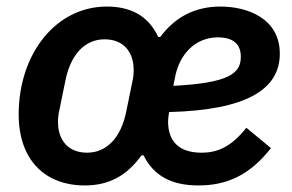

<svg xmlns="http://www.w3.org/2000/svg" viewBox="-20 -554 890 586"><path d="M586 12C672 12 742 -19 807 -102L732 -164C687 -108 647 -88 595 -88C523 -88 493 -126 493 -183C493 -190 494 -199 496 -212C732 -218 834 -281 834 -390C834 -498 735 -534 653 -534C576 -534 515 -503 469 -441H463C432 -508 376 -534 306 -534C150 -534 37 -389 37 -205C37 -66 117 12 239 12C314 12 368 -19 412 -80H418C450 -16 505 12 586 12ZM645 -440C677 -440 715 -430 715 -381C715 -330 680 -301 509 -292L514 -317C528 -392 579 -440 645 -440ZM246 -88C188 -88 157 -126 157 -182C157 -196 159 -209 161 -217L179 -305C195 -389 240 -434 299 -434C356 -434 388 -397 388 -340C388 -326 386 -313 384 -305L366 -217C350 -133 305 -88 246 -88Z"/></svg>

Font: Braiins Sans SemiBold
Style: Italic
Weight: 600
Italic angle: -11.31°
Designer: Mike Abbink, Paul van der Laan, Pieter van Rosmalen, Jiri Chlebus, Lubos Buracinsky
Foundry: Bold Monday, Sudetype
Version: Version 1.000;hotconv 1.0.109;makeotfexe 2.5.65596